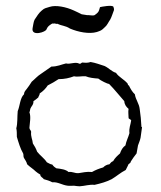

<svg xmlns="http://www.w3.org/2000/svg" viewBox="-20 -653 563 672"><path d="M475 -209C474 -231 472 -251 469 -271C467 -291 455 -303 452 -323C443 -331 437 -342 431 -354C427 -354 428 -358 427 -360C415 -375 396 -383 386 -398C370 -403 361 -415 346 -422C330 -427 315 -433 297 -436C289 -433 281 -433 270 -434C264 -435 265 -429 258 -430C243 -438 226 -427 211 -431C194 -427 181 -420 160 -420L124 -395C111 -387 102 -376 91 -367C85 -358 79 -348 73 -341C69 -336 64 -331 64 -323C50 -310 50 -283 42 -264C40 -245 42 -221 37 -204C39 -196 39 -185 39 -174C45 -154 51 -133 61 -116C63 -112 61 -104 64 -100C68 -93 73 -87 75 -78C84 -69 96 -62 105 -53C110 -49 115 -45 121 -42C121 -33 130 -32 133 -26C144 -23 154 -20 163 -15C182 -17 198 -5 217 -3C224 -2 232 -3 239 -3C246 -2 253 -1 259 -1C277 -2 293 -8 311 -6C333 -11 354 -17 371 -26C388 -36 402 -49 420 -58L428 -74C429 -81 437 -80 438 -88C444 -98 451 -107 458 -116L463 -144C466 -153 470 -161 472 -171L477 -207C477 -208 477 -209 475 -209ZM430 -241C430 -236 436 -237 438 -233C439 -233 439 -232 439 -231C437 -216 431 -205 433 -187C429 -172 422 -160 419 -144C410 -138 404 -128 400 -116C391 -108 382 -100 376 -89C370 -87 367 -83 363 -78C354 -77 347 -73 341 -67C327 -63 314 -58 302 -51C283 -53 270 -49 255 -47C241 -46 234 -53 220 -51C210 -60 194 -62 177 -64C172 -67 167 -71 163 -77C155 -78 151 -82 144 -85C135 -99 120 -109 110 -122C106 -133 101 -142 95 -151C94 -165 87 -174 89 -192C88 -198 83 -199 83 -206C84 -223 89 -244 83 -260C85 -264 85 -268 86 -272C89 -281 98 -286 97 -299C103 -303 109 -307 114 -312C115 -317 119 -320 119 -326C130 -333 140 -343 147 -354C161 -361 173 -368 185 -376C206 -376 223 -380 239 -386C252 -383 264 -387 280 -386C292 -381 308 -379 324 -378C332 -371 357 -359 362 -359C381 -340 397 -319 415 -299C416 -286 422 -279 430 -272C428 -260 430 -254 430 -241ZM239 -616C211 -629 175 -636 154 -629C140 -624 137 -626 126 -616C117 -609 108 -595 101 -584C97 -576 96 -563 94 -554C89 -524 142 -541 143 -551C147 -560 151 -563 160 -569C167 -573 164 -569 171 -571C171 -571 181 -568 181 -570C196 -562 208 -564 225 -553C253 -541 292 -533 319 -541C333 -546 335 -546 346 -557C355 -564 359 -575 366 -585C371 -594 375 -608 379 -618C378 -625 380 -621 377 -629C374 -637 333 -629 330 -628L327 -618C325 -611 321 -607 311 -600C304 -597 291 -601 285 -600C284 -600 266 -603 266 -603C251 -611 255 -608 239 -616Z"/></svg>

Font: FuturaRener
Style: Light
Weight: 300
Designer: BSozoo
Foundry: BSozoo
Version: Version 1.0